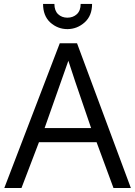

<svg xmlns="http://www.w3.org/2000/svg" viewBox="-20 -940 676 960"><path d="M317.4 -794.4Q268.6 -794.4 231.4 -827.6Q195.3 -860.8 195.3 -920.4H252Q252 -886.7 270.5 -869.1Q289.1 -851.6 316.9 -851.6Q345.2 -851.6 364.3 -869.1Q383.3 -886.7 383.3 -920.4H440.4Q440.4 -861.3 403.3 -828.1Q366.2 -794.9 317.4 -794.4ZM547.4 0 462.9 -229H174.8L87.4 0H1.5L278.8 -723.6H365.2L634.3 0ZM435.5 -299.8Q332.5 -599.1 321.8 -636.2L203.1 -299.8Z"/></svg>

Font: Oxygen-Regular
Style: Regular
Weight: 400
Designer: Vernon Adams
Foundry: Vernon Adams
Version: Version Release 0.2.3 webfont; ttfautohint (v0.93.3-1d66) -l